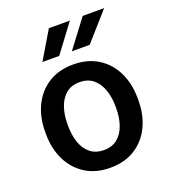

<svg xmlns="http://www.w3.org/2000/svg" viewBox="-138 -850 844 958"><g transform="rotate(-20 283.5 -370.5)"><path d="M38.1 -258.3V-269.5Q38.1 -346.2 67.1 -407Q96.2 -467.8 151.1 -502.9Q206.1 -538.1 283.2 -538.1Q360.8 -538.1 416 -502.9Q471.2 -467.8 500.2 -407Q529.3 -346.2 529.3 -269.5V-258.3Q529.3 -181.6 500.2 -121.1Q471.2 -60.5 416.3 -25.4Q361.3 9.8 284.2 9.8Q206.5 9.8 151.6 -25.4Q96.7 -60.5 67.4 -121.1Q38.1 -181.6 38.1 -258.3ZM155.8 -269.5V-258.3Q155.8 -210.4 169.2 -170.9Q182.6 -131.3 210.9 -107.7Q239.3 -84 284.2 -84Q328.1 -84 356.2 -107.7Q384.3 -131.3 397.9 -170.9Q411.6 -210.4 411.6 -258.3V-269.5Q411.6 -316.4 398.2 -356.2Q384.8 -396 356.4 -420.2Q328.1 -444.3 283.2 -444.3Q238.8 -444.3 210.7 -420.2Q182.6 -396 169.2 -356.2Q155.8 -316.4 155.8 -269.5ZM300.8 -602.1 412.1 -749.5H525.9L395.5 -602.1ZM144.5 -602.1 232.4 -749.5H343.8L233.9 -602.1Z"/></g></svg>

Font: Vazirmatn UI Medium
Style: Regular
Weight: 500
Designer: Saber Rastikerdar
Foundry: Saber Rastikerdar
Version: Version 33.003